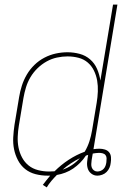

<svg xmlns="http://www.w3.org/2000/svg" viewBox="-20 -755 540 834"><path d="M183 59 166 48Q174 38 182 27.5Q190 17 198 8Q196 8 193 8Q190 8 187 8Q160 8 134.5 1.5Q109 -5 89.5 -20.5Q70 -36 58 -59Q46 -82 41 -107Q36 -132 37.5 -159Q39 -186 43 -213L63 -333Q67 -358 75 -383Q83 -408 96.5 -431Q110 -454 129.5 -473Q149 -492 173 -504.5Q197 -517 222.5 -522.5Q248 -528 273 -528Q300 -528 326 -521Q352 -514 371.5 -497Q391 -480 401.5 -456Q412 -432 416 -405L471 -735H490L386 -107Q393 -108 399 -108.5Q405 -109 412 -109Q424 -109 435.5 -105.5Q447 -102 454 -93.5Q461 -85 462 -72.5Q463 -60 461 -48Q461 -48 461 -48Q461 -48 461 -48Q460 -37 455.5 -26.5Q451 -16 443 -8Q435 0 424 4Q413 8 403 8Q388 8 376.5 -1Q365 -10 361 -23.5Q357 -37 358.5 -52Q360 -67 363 -82Q360 -81 357.5 -80.5Q355 -80 353 -79Q342 -62 328 -48Q314 -34 298 -23Q282 -12 263.5 -5Q245 2 227 5Q215 17 203.5 30.5Q192 44 183 59ZM193 -10Q199 -10 205 -10.5Q211 -11 217 -11Q245 -39 278.5 -61Q312 -83 348 -96Q361 -118 368.5 -141.5Q376 -165 380 -189L400 -309Q404 -333 405 -357.5Q406 -382 402 -405Q398 -428 388 -448.5Q378 -469 361 -483.5Q344 -498 321 -504Q298 -510 273 -510Q251 -510 227.5 -505Q204 -500 182.5 -488Q161 -476 143 -458.5Q125 -441 112.5 -420Q100 -399 93 -376Q86 -353 82 -330L62 -210Q58 -186 57 -161.5Q56 -137 60.5 -114Q65 -91 76 -70.5Q87 -50 104.5 -36Q122 -22 145.5 -16Q169 -10 193 -10ZM403 -10Q410 -10 417.5 -13Q425 -16 430.5 -22Q436 -28 438.5 -35.5Q441 -43 442 -50Q443 -59 443 -67Q443 -75 438.5 -81Q434 -87 426 -89Q418 -91 410 -91Q403 -91 396.5 -90Q390 -89 383 -88L382 -83Q381 -77 380 -71Q379 -65 378 -59Q377 -51 376.5 -42.5Q376 -34 379 -26.5Q382 -19 388.5 -14.5Q395 -10 403 -10ZM252 -18Q273 -25 292.5 -38Q312 -51 327 -68Q307 -58 288 -45.5Q269 -33 252 -18Z"/></svg>

Font: Iosevka SS04 Thin
Style: Italic
Weight: 100
Italic angle: -9°
Monospace: yes
Designer: Belleve Invis
Foundry: Belleve Invis
Version: Version 19.0.0; ttfautohint (v1.8.4)